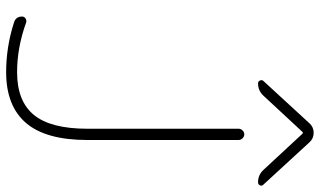

<svg xmlns="http://www.w3.org/2000/svg" viewBox="-220 -792 1001 600"><g transform="rotate(90 280.0 -491.5)"><path d="M556.6 -814.5Q559.6 -811.5 559.6 -808.6Q559.6 -805.7 558.6 -803.7Q555.7 -797.9 548.8 -797.9Q526.4 -797.9 510.7 -814.5L397.5 -936.5Q394.5 -939.5 391.6 -936.5L278.3 -814.5Q262.7 -797.9 240.2 -797.9Q233.4 -797.9 231 -804.2Q228.5 -810.5 232.4 -814.5L365.2 -959Q377 -971.7 394.5 -971.7Q412.1 -971.7 423.8 -959ZM381.8 -737.3Q381.8 -744.1 387.2 -749.5Q392.6 -754.9 399.4 -754.9Q406.2 -754.9 411.6 -749.5Q417 -744.1 417 -737.3V-264.6Q417 -134.8 363.8 -72.8Q310.5 -10.7 205.1 -10.7Q126 -10.7 49.8 -35.2Q31.2 -41 31.2 -60.5Q31.2 -67.4 37.1 -71.3Q43 -75.2 49.8 -73.2Q127.9 -44.9 205.1 -44.9Q295.9 -44.9 338.9 -97.7Q381.8 -150.4 381.8 -264.6Z"/></g></svg>

Font: Gen Jyuu Gothic ExtraLight
Style: Regular
Weight: 100
Designer: [Source Han Sans]
Ryoko NISHIZUKA  (kana & ideographs); Paul D. Hunt (Latin, Greek & Cyrillic); Wenlong ZHANG  (bopomofo
Version: Version 1.002.20150607